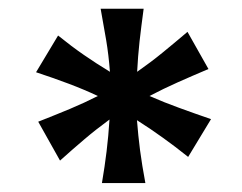

<svg xmlns="http://www.w3.org/2000/svg" viewBox="-20 -801 548 434"><path d="M451.2 -645Q413.1 -628.9 381.3 -614.7Q349.6 -600.6 317.9 -584Q334.5 -576.7 351.1 -570.1Q367.7 -563.5 384.5 -557.4Q401.4 -551.3 419.2 -544.9Q437 -538.6 457 -531.7L405.3 -446.3Q390.1 -458.5 376.2 -469Q362.3 -479.5 348.4 -489.5Q334.5 -499.5 320.1 -509.3Q305.7 -519 289.6 -529.3Q291 -511.7 292.7 -494.9Q294.4 -478 296.6 -461.2Q298.8 -444.3 301.8 -426Q304.7 -407.7 308.6 -387.2H210.4Q216.8 -424.8 220.9 -458.7Q225.1 -492.7 227.5 -530.8Q196.8 -508.3 170.7 -486.1Q144.5 -463.9 115.7 -438L66.4 -525.9Q106 -541.5 138.2 -554.9Q170.4 -568.4 201.2 -584Q171.4 -598.1 135.7 -611.6Q100.1 -625 61.5 -637.7L111.3 -720.7Q142.1 -695.8 169.7 -676.8Q197.3 -657.7 228.5 -638.7Q225.6 -676.8 220 -710.2Q214.4 -743.7 207.5 -781.2H304.7Q301.8 -760.3 299.6 -742.2Q297.4 -724.1 295.4 -707Q293.5 -689.9 292.2 -673.1Q291 -656.2 290 -638.7Q321.3 -660.6 347.9 -682.4Q374.5 -704.1 403.8 -729Z"/></svg>

Font: Andika New Basic
Style: Bold
Weight: 700
Designer: Victor Gaultney, Annie Olsen, Pablo Ugerman
Foundry: SIL International
Version: Version 5.500; ttfautohint (v1.8.3)